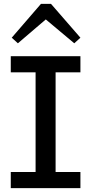

<svg xmlns="http://www.w3.org/2000/svg" viewBox="-20 -978 474 998"><path d="M165 -49V-640H269V-49ZM36 0V-84H398V0ZM36 -602V-686H398V-602ZM73 -753 41 -782 193 -958H245L398 -782L366 -753L218 -877Z"/></svg>

Font: BioRhyme ExtraBold
Style: Regular
Weight: 400
Version: Version 1.600;gftools[0.9.33]